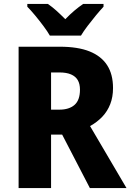

<svg xmlns="http://www.w3.org/2000/svg" viewBox="-20 -950 659 970"><path d="M282 -714Q373 -714 432 -690.5Q491 -667 521 -621Q551 -575 551 -505Q551 -460 537 -424Q523 -388 497 -360.5Q471 -333 435 -313L619 0H434L294 -270H238V0H74V-714ZM280 -584H238V-396H280Q329 -396 356.5 -420Q384 -444 384 -497Q384 -526 373 -545Q362 -564 339 -574Q316 -584 280 -584ZM232 -770Q220 -791 199.5 -818.5Q179 -846 157 -872.5Q135 -899 118 -916V-930H222Q244 -915 265 -896Q286 -877 310 -853Q334 -878 356 -896.5Q378 -915 400 -930H503V-916Q486 -898 464.5 -872Q443 -846 422.5 -819Q402 -792 389 -770Z"/></svg>

Font: Noto Sans Khmer SemiCondensed ExtraBold
Style: Regular
Weight: 800
Width: 4
Designer: Danh Hong and the Monotype Design Team
Foundry: Monotype Imaging Inc.
Version: Version 2.004